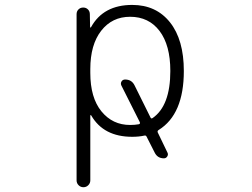

<svg xmlns="http://www.w3.org/2000/svg" viewBox="-20 -576 1040 792"><path d="M682.6 -283.2Q682.6 -389.6 638.2 -448.2Q593.8 -506.8 516.6 -506.8Q442.4 -506.8 397.5 -449.2Q352.5 -391.6 352.5 -291V-275.4Q352.5 -172.9 398.4 -116.7Q444.3 -60.5 516.6 -60.5Q536.1 -60.5 552.7 -63.5Q559.6 -65.4 556.6 -72.3L480.5 -223.6Q476.6 -232.4 481.4 -240.2Q486.3 -248 496.1 -248Q523.4 -248 535.2 -223.6L600.6 -91.8Q603.5 -85 609.4 -88.9Q682.6 -139.6 682.6 -283.2ZM351.6 -464.8Q351.6 -462.9 353 -462.4Q354.5 -461.9 355.5 -463.9Q406.2 -555.7 525.4 -555.7Q624 -555.7 681.2 -483.9Q738.3 -412.1 738.3 -283.2Q738.3 -104.5 634.8 -40Q627.9 -36.1 630.9 -29.3L670.9 53.7Q674.8 61.5 669.9 69.3Q665 77.1 656.2 77.1Q629.9 77.1 618.2 53.7L585 -11.7Q582 -18.6 575.2 -16.6Q552.7 -11.7 525.4 -11.7Q407.2 -11.7 356.4 -99.6Q355.5 -101.6 354 -101.1Q352.5 -100.6 352.5 -99.6V168Q352.5 179.7 344.2 188Q335.9 196.3 324.2 196.3Q312.5 196.3 304.2 188Q295.9 179.7 295.9 168V-517.6Q295.9 -529.3 303.7 -537.1Q311.5 -544.9 323.2 -544.9Q335 -544.9 342.8 -537.1Q350.6 -529.3 350.6 -517.6Z"/></svg>

Font: Rounded Mgen+ 1mn light
Style: Regular
Weight: 200
Designer: [Source Han Sans]
Ryoko NISHIZUKA  (kana & ideographs); Paul D. Hunt (Latin, Greek & Cyrillic); Wenlong ZHANG  (bopomofo
Version: Version 1.059.20150602